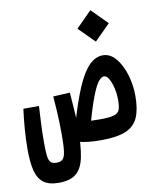

<svg xmlns="http://www.w3.org/2000/svg" viewBox="-89 -706 764 948"><g transform="rotate(-10 293.0 -232.0)"><path d="M371.1 3.4Q339.8 3.4 310.1 0.5Q280.3 -2.4 254.6 -9.5Q229 -16.6 208.5 -27.8L219.7 -119.6Q232.9 -114.7 255.1 -110.1Q277.3 -105.5 309.1 -102.3Q340.8 -99.1 382.3 -99.1Q430.2 -99.1 452.6 -105.5Q475.1 -111.8 481.4 -128.9Q487.8 -146 487.8 -177.7Q487.8 -208.5 481 -237.8Q474.1 -267.1 463.1 -285.9Q452.1 -304.7 439 -304.7Q425.8 -304.7 410.6 -285.9Q395.5 -267.1 375.7 -215.6Q356 -164.1 328.1 -65.4L258.3 -93.3Q290.5 -205.1 320.3 -274.4Q350.1 -343.8 382.1 -376Q414.1 -408.2 451.2 -408.2Q487.8 -408.2 515.9 -374.8Q543.9 -341.3 559.6 -289.6Q575.2 -237.8 575.2 -182.6Q575.2 -115.2 556.9 -74.2Q538.6 -33.2 494.1 -14.9Q449.7 3.4 371.1 3.4ZM128.9 174.3Q78.6 174.3 51.8 153.1Q24.9 131.8 14.9 89.8Q4.9 47.9 4.9 -14.2Q4.9 -60.5 9 -116.2Q13.2 -171.9 19.5 -216.3H97.7Q94.7 -170.4 92.8 -123Q90.8 -75.7 90.8 -34.7Q90.8 8.8 93.8 32.7Q96.7 56.6 106.2 65.7Q115.7 74.7 134.3 74.7Q153.8 74.7 164.6 65.9Q175.3 57.1 179.7 29.5Q184.1 2 184.1 -55.2Q184.1 -92.3 183.1 -121.6Q182.1 -150.9 180.2 -181.2Q178.2 -211.4 175.3 -250.5L259.3 -254.9Q261.7 -222.2 263.9 -193.6Q266.1 -165 267.6 -137.9Q269 -110.8 269 -81.5Q269 13.2 257.6 69.3Q246.1 125.5 215.8 149.9Q185.5 174.3 128.9 174.3ZM429.7 -480.5 351.1 -559.1 429.7 -638.2 508.3 -559.1Z"/></g></svg>

Font: Cascadia Code
Style: Regular
Weight: 400
Monospace: yes
Designer: Aaron Bell
Foundry: Saja Typeworks
Version: Version 2106.017